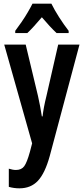

<svg xmlns="http://www.w3.org/2000/svg" viewBox="-20 -786 456 1046"><path d="M3 -543H120L187 -263Q193 -236 198.5 -207.5Q204 -179 208 -152H212Q217 -199 233 -263L297 -543H413L251 64Q225 158 186.5 199Q148 240 86 240Q71 240 56.5 238Q42 236 28 232V133Q50 140 67 140Q97 140 112 119.5Q127 99 143 41L155 -5ZM260 -766Q276 -733 301.5 -693Q327 -653 354 -618V-606H288Q270 -623 250 -644.5Q230 -666 208 -692Q186 -666 165.5 -643.5Q145 -621 129 -606H63V-618Q79 -639 97.5 -666Q116 -693 131.5 -719.5Q147 -746 157 -766Z"/></svg>

Font: Noto Sans Lao UI ExtCond SemBd
Style: Regular
Weight: 600
Width: 2
Designer: Monotype Design Team
Foundry: Monotype Imaging Inc.
Version: Version 2.000; ttfautohint (v1.8.4.7-5d5b)